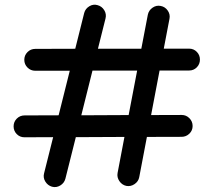

<svg xmlns="http://www.w3.org/2000/svg" viewBox="-20 -735 892 806"><path d="M198.2 48.8Q180.2 43.5 170.2 27.1Q160.2 10.7 165 -7.3L203.1 -159.2L82.5 -158.7Q63.5 -158.7 50.3 -172.1Q37.1 -185.5 37.1 -204.6Q37.1 -223.6 50.5 -237.1Q64 -250.5 83 -250.5L226.1 -251L272.9 -438H127.9Q108.9 -438 95.5 -451.4Q82 -464.8 82 -483.9Q82 -502.9 95.5 -516.4Q108.9 -529.8 127.9 -529.8L295.9 -530.3L333.5 -680.7Q338.4 -698.7 355 -708.7Q371.6 -718.8 389.6 -713.4Q407.7 -708.5 417.7 -692.1Q427.7 -675.8 422.9 -657.2L391.1 -530.3H573.2L600.6 -673.3Q604.5 -691.9 620.6 -702.9Q636.7 -713.9 654.8 -710Q673.3 -706.5 684.3 -690.4Q695.3 -674.3 691.4 -655.8L667.5 -530.8H773.9Q793 -530.8 806.2 -517.3Q819.3 -503.9 819.3 -484.9Q819.3 -465.8 806.2 -452.4Q793 -439 773.9 -439H649.9L614.3 -252L742.7 -252.4Q761.7 -252.4 775.1 -238.8Q788.6 -225.1 788.6 -206.1Q788.6 -187 774.9 -173.8Q761.2 -160.6 742.2 -160.6L596.7 -160.2L564.5 8.8Q561 26.9 544.9 37.8Q528.8 48.8 510.3 45.4Q492.2 41.5 481.2 25.4Q470.2 9.3 473.6 -8.8L502.4 -160.2L298.3 -159.2L254.4 15.6Q249.5 33.7 232.9 43.7Q216.3 53.7 198.2 48.8ZM368.2 -438.5 321.3 -251 520 -252 555.7 -438.5Z"/></svg>

Font: Mikhak-DS2-FD Medium
Style: Regular
Weight: 500
Designer: Amin Abedi
Version: Version 3.4